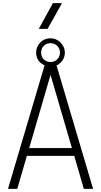

<svg xmlns="http://www.w3.org/2000/svg" viewBox="-20 -1203 644 1223"><path d="M573 0H514L453 -210H151L90 0H31L264 -787Q238 -798 224 -819.5Q210 -841 210 -868Q210 -886 216.5 -902Q223 -918 235 -931Q247 -944 264 -951.5Q281 -959 302 -959Q320 -959 336.5 -952Q353 -945 365.5 -932.5Q378 -920 385.5 -903.5Q393 -887 393 -868Q393 -824 357 -797Q351 -789 340 -787ZM438 -260 302 -726 166 -260ZM302 -808Q327 -808 344.5 -825Q362 -842 362 -868Q362 -893 344.5 -910.5Q327 -928 302 -928Q276 -928 259 -911Q242 -894 242 -868Q242 -842 259 -825Q276 -808 302 -808ZM283 -1019H227L317 -1183H375Z"/></svg>

Font: Tanohe Sans Light
Style: Regular
Weight: 300
Designer: Village Type and Design LLC & Cristiano Sobral
Foundry: Cooper Hewitt Smithsonian Design Museum
Version: Version 1.00;September 29, 2021;FontCreator 13.0.0.2655 64-b